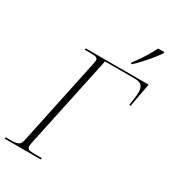

<svg xmlns="http://www.w3.org/2000/svg" viewBox="-232 -1043 1029 1155"><g transform="rotate(30 283.0 -465.5)"><path d="M-11 0 -9 -10H28Q60 -10 76 -17Q92 -24 98 -50L226 -655Q227 -663 228.5 -669.5Q230 -676 230 -681Q230 -695 219 -699.5Q208 -704 182 -704H139L141 -714H577L547 -550H537Q542 -580 545 -604Q548 -628 548 -645Q548 -673 535 -688.5Q522 -704 482 -704H280L142 -54Q141 -49 140.5 -45Q140 -41 140 -37Q140 -19 152.5 -14.5Q165 -10 190 -10H242L240 0ZM422 -779Q447 -811 472.5 -851Q498 -891 518 -931H561V-923Q547 -902 525 -874.5Q503 -847 477.5 -819.5Q452 -792 430 -771H421Z"/></g></svg>

Font: Noto Serif Display ExtraLight
Style: Italic
Weight: 200
Italic angle: -12°
Designer: Monotype Design Team
Foundry: Monotype Imaging Inc.
Version: Version 2.009